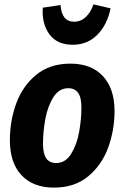

<svg xmlns="http://www.w3.org/2000/svg" viewBox="-20 -838 567 875"><path d="M25 -199Q25 -287 54 -366.5Q83 -446 145 -497Q207 -548 301 -548Q396 -548 449 -491Q502 -434 502 -332Q502 -245 473 -165.5Q444 -86 382 -34.5Q320 17 226 17Q131 17 78 -39.5Q25 -96 25 -199ZM351 -348Q351 -394 336 -415Q321 -436 291 -436Q249 -436 223 -394.5Q197 -353 186.5 -295Q176 -237 176 -183Q176 -137 191 -116Q206 -95 236 -95Q278 -95 304 -136.5Q330 -178 340.5 -236Q351 -294 351 -348ZM175 -803 256 -815Q261 -739 318 -739Q348 -739 370.5 -760Q393 -781 406 -818L484 -800Q469 -726 424 -680Q379 -634 311 -634Q240 -634 205 -682Q170 -730 175 -803Z"/></svg>

Font: Fira Sans Condensed
Style: Bold Italic
Weight: 700
Width: 3
Italic angle: -8°
Designer: Carrois Corporate & Edenspiekermann AG
Foundry: Carrois Corporate GbR & Edenspiekermann AG
Version: Version 4.203